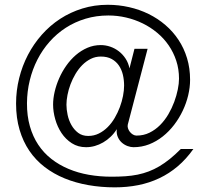

<svg xmlns="http://www.w3.org/2000/svg" viewBox="-20 -629 903 822"><path d="M754 8.9Q729.8 33.3 707.1 51.6Q684.4 69.8 662 83.1Q639.6 96.3 616.8 104.9Q594 113.6 569.1 118.7Q544.3 123.7 516.6 125.6Q489 127.5 457.5 127.5Q406.7 127.5 360.1 119.3Q313.6 111.1 273.3 94.1Q233.1 77.2 200.1 51.5Q167.1 25.7 143.8 -9.3Q120.5 -44.3 107.9 -88.7Q95.2 -133.2 95.5 -187.1Q95.8 -237.6 107.4 -284.9Q118.9 -332.3 140.3 -374Q161.6 -415.7 192.4 -450.5Q223.1 -485.2 261.7 -510.1Q300.2 -535 346.3 -548.9Q392.3 -562.7 444 -562.7Q482.7 -562.7 519.9 -554Q557.2 -545.3 590.8 -528.9Q624.4 -512.5 652.9 -488.7Q681.5 -465 702.1 -434.9Q722.8 -404.8 734.6 -369Q746.4 -333.2 746.4 -292.2Q746.4 -271.9 741.2 -246Q736 -220.2 726 -193Q716 -165.9 700.8 -139.8Q685.5 -113.8 665.3 -93.5Q645.1 -73.2 620 -60.9Q594.9 -48.5 564.6 -48.5Q556.3 -48.5 548.7 -53.2Q541.2 -57.9 535.7 -64.9Q530.3 -71.9 527.8 -80.1Q525.4 -88.3 527 -95.3L611.9 -420H555.7L534.3 -336.2Q529.8 -359.4 517.7 -377.9Q505.6 -396.4 488.8 -409.4Q472 -422.3 452 -429.2Q431.9 -436 411.4 -436Q381.2 -436 354.2 -424.4Q327.3 -412.8 304.5 -393.2Q281.8 -373.5 263.7 -347.8Q245.6 -322 233.2 -293.6Q220.7 -265.2 214 -236.2Q207.3 -207.3 207.3 -181.5Q207.3 -150.9 216.5 -118.5Q225.6 -86.2 243.3 -59.5Q261 -32.9 287.5 -15.8Q314 1.2 348.4 1.2Q367.3 1.2 385.9 -4Q404.5 -9.3 421.7 -19.3Q439 -29.3 453.9 -43.7Q468.9 -58 479.9 -76Q478 -56.8 484.5 -42.2Q491 -27.6 501.8 -18.2Q512.6 -8.7 526.1 -3.7Q539.6 1.2 551.6 1.2Q586.9 1.2 618.5 -11.1Q650 -23.5 676.9 -44.9Q703.9 -66.3 725.6 -94.7Q747.3 -123.1 762.4 -155.1Q777.6 -187 785.7 -221Q793.8 -255.1 793.8 -287.3Q793.8 -336.9 780.8 -379.8Q767.8 -422.7 744.2 -458.3Q720.6 -494 687.9 -522Q655.2 -550 616.1 -569.2Q577.1 -588.4 532.6 -598.4Q488.2 -608.5 441.2 -608.5Q383.9 -608.5 332.6 -592.6Q281.2 -576.7 237.7 -548.4Q194.1 -520 159.1 -480.5Q124.1 -441 99.6 -394Q75.1 -347 62 -294.1Q48.8 -241.2 48.8 -185.5Q48.8 -124 63.8 -73.4Q78.7 -22.9 105.8 16.9Q132.9 56.6 171.3 86.1Q209.7 115.5 256.6 134.7Q303.5 153.9 358 163.5Q412.5 173.1 471.6 173.1Q524 173.1 571.9 163.6Q619.7 154.1 662 134Q704.4 114 741 82.9Q777.5 51.9 807.9 8.9ZM511.3 -262.5Q511.3 -242.4 506.7 -218.4Q502.1 -194.5 493.2 -170.6Q484.3 -146.7 471.2 -124.3Q458.2 -102 441.1 -84.9Q424.1 -67.8 403.2 -57.4Q382.3 -47 357.5 -47Q332.2 -47 314.6 -60.3Q297.1 -73.6 285.8 -93.6Q274.5 -113.6 269.5 -137Q264.5 -160.4 264.5 -180.7Q264.5 -199.7 268.9 -222.4Q273.3 -245.2 281.9 -268.2Q290.5 -291.1 303.2 -312.5Q315.9 -333.9 332.2 -350.4Q348.6 -366.9 368.5 -376.9Q388.4 -386.9 411.7 -386.9Q439.3 -386.9 458.3 -376.3Q477.4 -365.7 489.2 -348.2Q501 -330.7 506.2 -308.5Q511.3 -286.2 511.3 -262.5Z"/></svg>

Font: SaysetthaMai Thin
Style: Regular
Weight: 100
Designer: John M. Durdin
Foundry: Lao Script for Windows
Version: Version 1.101